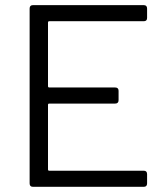

<svg xmlns="http://www.w3.org/2000/svg" viewBox="-20 -720 645 740"><path d="M546.9 -687V-650.9Q546.9 -638.2 534.2 -638.2H169.9Q165 -638.2 165 -632.8V-388.2Q165 -382.8 169.9 -382.8H423.8Q437 -382.8 437 -370.1V-334Q437 -320.8 423.8 -320.8H169.9Q165 -320.8 165 -315.9V-66.9Q165 -62 169.9 -62H534.2Q546.9 -62 546.9 -48.8V-13.2Q546.9 0 534.2 0H106.9Q94.2 0 94.2 -13.2V-687Q94.2 -700.2 106.9 -700.2H534.2Q546.9 -700.2 546.9 -687Z"/></svg>

Font: Barlow
Style: Regular
Weight: 400
Designer: Jeremy Tribby
Foundry: Jeremy Tribby
Version: Version 1.101